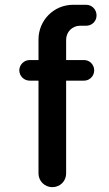

<svg xmlns="http://www.w3.org/2000/svg" viewBox="-20 -771 455 801"><path d="M255.9 -434.6H331.1C354 -434.6 373 -454.1 373 -477.5C373 -500.5 354.5 -520.5 331.1 -520.5H255.9V-605C255.9 -637.7 281.7 -663.6 313.5 -663.6H339.4C363.8 -663.6 382.8 -682.6 382.8 -706.5C382.8 -731.4 363.8 -751 339.4 -751H284.7C205.1 -751 140.6 -687 140.6 -606V-520.5H103.5C80.1 -520.5 60.5 -500.5 60.5 -477.5C60.5 -454.1 80.1 -434.6 103.5 -434.6H140.6V-47.4C140.6 -16.1 166 9.8 198.2 9.8C231 9.8 255.9 -15.6 255.9 -47.4Z"/></svg>

Font: Supermercado One
Style: Regular
Weight: 400
Designer: James Grieshaber
Foundry: James Grieshaber
Version: Version 1.002